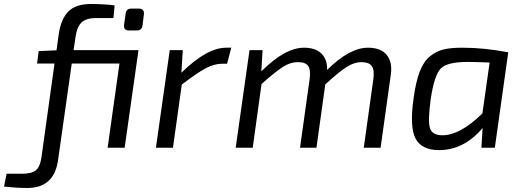

<svg xmlns="http://www.w3.org/2000/svg" viewBox="-140 -737 2606 958"><path d="M551 -487 482 0H397L456 -420H218L150 60Q131 201 -4 201Q-56 201 -120 194L-107 130H-31Q17 130 38.5 113Q60 96 67 47L132 -420H45L53 -482L142 -486L153 -566Q164 -642 201 -679.5Q238 -717 312 -717Q383 -717 432 -710L426 -647H339Q291 -647 267.5 -625.5Q244 -604 237 -553L227 -487ZM514 -694H554Q567 -694 573.5 -686Q580 -678 578 -666L571 -609Q567 -585 543 -585H503Q476 -585 479 -613L487 -669Q490 -694 514 -694Z M1014 -499 993 -419H968Q928 -419 884 -395Q840 -371 767 -315L723 0H638L707 -487H772L765 -374Q892 -499 989 -499Z M1170 -487 1164 -381Q1282 -499 1377 -499Q1434 -499 1464 -469.5Q1494 -440 1492 -388Q1604 -499 1696 -499Q1760 -499 1789.5 -463Q1819 -427 1810 -364L1759 0H1675L1723 -343Q1729 -389 1714.5 -408Q1700 -427 1664 -427Q1628 -427 1590.5 -403.5Q1553 -380 1483 -316L1439 0H1357L1405 -343Q1411 -388 1398 -407.5Q1385 -427 1346 -427Q1309 -427 1272 -403.5Q1235 -380 1165 -318L1121 0H1036L1105 -487Z M2329 0H2262L2268 -98Q2174 12 2051 12Q1963 12 1933 -46.5Q1903 -105 1924 -249Q1935 -330 1954.5 -380.5Q1974 -431 2006 -456.5Q2038 -482 2074 -490.5Q2110 -499 2167 -499Q2276 -499 2396 -476ZM2267 -171 2303 -425Q2231 -428 2193 -428Q2092 -428 2059.5 -395.5Q2027 -363 2009 -242Q1994 -132 2005.5 -97Q2017 -62 2068 -62Q2155 -62 2267 -171Z"/></svg>

Font: Exo 2.0
Style: Italic
Weight: 400
Italic angle: -8°
Designer: Natanael Gama
Version: Version 1.001;PS 001.001;hotconv 1.0.70;makeotf.lib2.5.58329